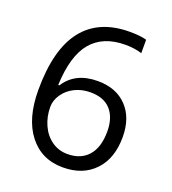

<svg xmlns="http://www.w3.org/2000/svg" viewBox="-134 -825 840 937"><g transform="rotate(20 286.0 -357.0)"><path d="M57.1 -305.2Q57.1 -515.6 138.9 -619.9Q220.7 -724.1 380.9 -724.1Q436 -724.1 467.8 -714.8V-645Q430.2 -657.2 381.8 -657.2Q267.1 -657.2 206.5 -585.7Q146 -514.2 140.1 -360.8H146Q199.7 -444.8 315.9 -444.8Q412.1 -444.8 467.5 -386.7Q522.9 -328.6 522.9 -229Q522.9 -117.7 462.2 -54Q401.4 9.8 297.9 9.8Q187 9.8 122.1 -73.5Q57.1 -156.7 57.1 -305.2ZM296.9 -59.1Q366.2 -59.1 404.5 -102.8Q442.9 -146.5 442.9 -229Q442.9 -299.8 407.2 -340.3Q371.6 -380.9 300.8 -380.9Q256.8 -380.9 220.2 -362.8Q183.6 -344.7 161.9 -313Q140.1 -281.2 140.1 -247.1Q140.1 -196.8 159.7 -153.3Q179.2 -109.9 215.1 -84.5Q251 -59.1 296.9 -59.1Z"/></g></svg>

Font: f3_1792  
Style: Regular
Weight: 400
Foundry: Ascender Corporation
Version: Version 1.10